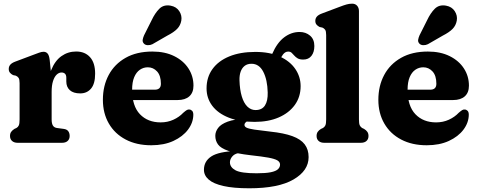

<svg xmlns="http://www.w3.org/2000/svg" viewBox="-20 -769 2576 1034"><path d="M235.4 -264Q235.4 -341.1 255.7 -391.6Q276 -442.1 311 -466.8Q346.1 -491.6 390.1 -491.6Q437.3 -491.6 464.8 -461.2Q492.3 -430.8 492.3 -372.4Q492.3 -317.6 470.2 -291.8Q448.2 -266 412.1 -266Q375.1 -266 356.1 -283.3Q337.1 -300.5 337.1 -330.2V-350Q337.1 -365.1 330 -371.9Q323 -378.6 311.4 -378.6Q297.3 -378.6 285.1 -367Q272.9 -355.4 265.5 -332.2Q258.1 -308.9 258.1 -274.4ZM247.7 -445.4 258.1 -342.8V-125.8Q258.1 -104.5 264.6 -93.3Q271.2 -82.1 286.3 -79.8L323.3 -74.8Q340.3 -72.6 347.7 -62.3Q355.1 -52 355.1 -36.8Q355.1 -19.6 344.2 -9.8Q333.4 0 314.1 0H74.9Q56.1 0 45 -9.8Q33.9 -19.6 33.9 -36.8Q33.9 -50 40.1 -58.8Q46.3 -67.6 57.7 -74.8L68.5 -79.8Q76.8 -84.3 81.2 -93.6Q85.5 -102.9 85.5 -125.8V-321.4Q85.5 -341.8 80.1 -349.6Q74.6 -357.4 65.3 -361.4L50.3 -364.6Q40 -369.8 33.6 -377.5Q27.1 -385.2 27.1 -397.4Q27.1 -411.2 35.6 -420.8Q44 -430.4 62.3 -437.2L158.1 -473.2Q177.2 -480.5 190.7 -485.3Q204.2 -490.2 214.3 -490.2Q228.1 -490.2 236.5 -480.4Q244.9 -470.6 247.7 -445.4Z M1021.9 -307.6Q1021.9 -270.2 999.6 -250.2Q977.3 -230.2 936.7 -230.2H644.9V-286H813.3Q846.5 -286 846.5 -317.8Q846.5 -361.8 825.9 -384.2Q805.3 -406.6 776.1 -406.6Q752.5 -406.6 733.2 -393.3Q713.9 -380 702.7 -353.3Q691.5 -326.6 691.5 -285.8Q691.5 -198 733.6 -153.9Q775.8 -109.9 845.1 -109.9Q882.6 -109.9 913.9 -124.3Q945.3 -138.7 966.7 -161.5Q978.6 -171.9 985.5 -176Q992.5 -180.1 999.5 -179.3Q1007.9 -178.9 1014.5 -172.4Q1021.1 -166 1021.1 -150.9Q1020.6 -108.3 992.5 -70.8Q964.4 -33.4 913.8 -10Q863.3 13.3 794.6 13.3Q715.4 13.3 656.8 -17.6Q598.2 -48.4 566.2 -103.7Q534.1 -159 534.1 -231.6Q534.1 -306.5 565.4 -365.1Q596.6 -423.7 656.3 -457.5Q715.9 -491.4 800.9 -491.4Q868.9 -491.4 918.5 -466.6Q968.1 -441.9 995 -400.2Q1021.9 -358.6 1021.9 -307.6ZM796.4 -659.6Q815 -699.2 838.3 -722.1Q861.5 -745.1 898.4 -738.6Q929.9 -733 945.5 -708.9Q961.1 -684.9 956.4 -657.9Q951.7 -631.6 934 -613.5Q916.4 -595.3 880.7 -577L800.7 -530.9Q789.1 -525.3 776 -525.7Q762.9 -526 755.2 -534Q746.5 -543.3 748.4 -554.7Q750.2 -566.1 755.8 -578.8Z M1435.8 -60.2Q1379.8 -66.5 1349.6 -71.1Q1319.4 -75.7 1307.9 -81.4Q1296.5 -87.1 1296.5 -96.6Q1296.5 -103.3 1301.9 -108.8Q1307.4 -114.3 1318.1 -120.8L1307.9 -129.6Q1243.2 -127.7 1206.4 -114Q1169.6 -100.3 1154.6 -80Q1139.5 -59.7 1139.5 -37.6Q1139.5 -11.2 1154.1 9Q1168.6 29.2 1210.1 43.5Q1251.5 57.9 1331.4 67.2Q1391 73.7 1425.3 79.9Q1459.6 86.2 1473.9 94.8Q1488.2 103.5 1488.2 117.5Q1488.2 131.6 1476.9 142.3Q1465.7 152.9 1438.2 158.6Q1410.8 164.2 1362 164.2Q1278.1 164.2 1248.2 148Q1218.3 131.7 1218.3 105.1Q1218.3 88.9 1230.3 74.3Q1242.3 59.8 1262.8 56L1255.2 43.8Q1157.9 47.2 1118.1 73.3Q1078.3 99.4 1078.3 145.4Q1078.3 176 1104.1 198.3Q1129.8 220.7 1183.8 232.8Q1237.7 245 1322.3 245Q1479.2 245 1560.6 197.6Q1642 150.2 1642 77.2Q1642 36.1 1620.9 8.4Q1599.9 -19.3 1554.4 -35.9Q1509 -52.5 1435.8 -60.2ZM1426.7 -436.8 1477.6 -428.7Q1491.9 -459.4 1503.8 -475.3Q1515.7 -491.2 1532.2 -491.2Q1543.6 -491.2 1550.7 -484.6Q1557.8 -478.1 1564.8 -469.7Q1571.9 -461.3 1583 -454.7Q1594.2 -448.2 1613.2 -448.2Q1641.7 -448.2 1657.3 -468.2Q1672.9 -488.3 1672.9 -521.2Q1672.9 -557.4 1649.8 -577.1Q1626.8 -596.8 1593.5 -596.8Q1548.4 -596.8 1510.1 -567.7Q1471.9 -538.7 1445.9 -478.6ZM1599 -305.1Q1599 -355.4 1570.6 -397.2Q1542.2 -439.1 1487.7 -464.2Q1433.3 -489.4 1354.8 -489.4Q1273.5 -489.4 1214.6 -465.1Q1155.8 -440.9 1124.1 -396.9Q1092.4 -352.9 1092.4 -292.9Q1092.4 -240.5 1122.8 -199.7Q1153.2 -159 1211.1 -135.8Q1269 -112.6 1351.5 -112.6Q1425.3 -112.6 1480.8 -136.5Q1536.4 -160.5 1567.7 -203.8Q1599 -247.2 1599 -305.1ZM1334.4 -425.6Q1375.5 -425.6 1397.8 -382.6Q1420.1 -339.6 1421.7 -271Q1422.9 -225.6 1406.8 -200.9Q1390.7 -176.3 1356.3 -176.3Q1331 -176.3 1311.8 -195.3Q1292.7 -214.3 1282 -250.1Q1271.3 -286 1269.7 -336.4Q1268.9 -362.6 1275.8 -382.5Q1282.7 -402.5 1297.3 -414.1Q1312 -425.6 1334.4 -425.6Z M1913.1 -709.2V-125.8Q1913.1 -102.9 1917.6 -93.8Q1922.2 -84.7 1930.1 -79.8L1940.7 -74.8Q1952.1 -68 1958.3 -59Q1964.5 -50 1964.5 -36.8Q1964.5 -19.6 1953.6 -9.8Q1942.8 0 1923.5 0H1725.9Q1707.1 0 1696 -9.8Q1684.9 -19.6 1684.9 -36.8Q1684.9 -50 1691.1 -59Q1697.3 -68 1708.7 -74.8L1719.5 -79.8Q1727.8 -84.7 1732.2 -93.8Q1736.5 -102.9 1736.5 -125.8V-580.4Q1736.5 -600.8 1731.1 -608.6Q1725.6 -616.4 1716.3 -620.4L1701.3 -623.6Q1691 -628.8 1684.6 -636.5Q1678.1 -644.2 1678.1 -656.4Q1678.1 -670.2 1686.6 -679.8Q1695 -689.4 1713.3 -696.2L1809.1 -732.2Q1831 -740.7 1845.9 -744.9Q1860.8 -749.2 1876.5 -749.2Q1893.5 -749.2 1903.3 -738Q1913.1 -726.8 1913.1 -709.2Z M2505.4 -307.6Q2505.4 -270.2 2483.1 -250.2Q2460.8 -230.2 2420.2 -230.2H2128.4V-286H2296.8Q2330 -286 2330 -317.8Q2330 -361.8 2309.4 -384.2Q2288.8 -406.6 2259.6 -406.6Q2236 -406.6 2216.7 -393.3Q2197.4 -380 2186.2 -353.3Q2175 -326.6 2175 -285.8Q2175 -198 2217.1 -153.9Q2259.3 -109.9 2328.6 -109.9Q2366.1 -109.9 2397.4 -124.3Q2428.8 -138.7 2450.2 -161.5Q2462.1 -171.9 2469 -176Q2476 -180.1 2483 -179.3Q2491.4 -178.9 2498 -172.4Q2504.6 -166 2504.6 -150.9Q2504.1 -108.3 2476 -70.8Q2447.9 -33.4 2397.3 -10Q2346.8 13.3 2278.1 13.3Q2198.9 13.3 2140.3 -17.6Q2081.7 -48.4 2049.7 -103.7Q2017.6 -159 2017.6 -231.6Q2017.6 -306.5 2048.9 -365.1Q2080.1 -423.7 2139.8 -457.5Q2199.4 -491.4 2284.4 -491.4Q2352.4 -491.4 2402 -466.6Q2451.6 -441.9 2478.5 -400.2Q2505.4 -358.6 2505.4 -307.6ZM2279.9 -659.6Q2298.5 -699.2 2321.8 -722.1Q2345 -745.1 2381.9 -738.6Q2413.4 -733 2429 -708.9Q2444.6 -684.9 2439.9 -657.9Q2435.2 -631.6 2417.5 -613.5Q2399.9 -595.3 2364.2 -577L2284.2 -530.9Q2272.6 -525.3 2259.5 -525.7Q2246.4 -526 2238.7 -534Q2230 -543.3 2231.9 -554.7Q2233.7 -566.1 2239.3 -578.8Z"/></svg>

Font: Fraunces SuperSoft
Style: Regular
Weight: 900
Version: Version 1.000;[b76b70a41]